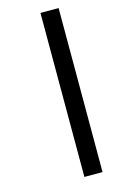

<svg xmlns="http://www.w3.org/2000/svg" viewBox="-116 -789 513 838"><g transform="rotate(-15 141.0 -370.5)"><path d="M239 -741H157V0H239Z"/></g></svg>

Font: Matrixport Regular
Style: Regular
Weight: 400
Designer: Ninad Kale (Devanagari), Jonny Pinhorn (Latin)
Foundry: Indian Type Foundry
Version: Version 3.200;PS 1.000;hotconv 16.6.54;makeotf.lib2.5.65590